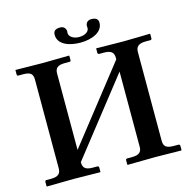

<svg xmlns="http://www.w3.org/2000/svg" viewBox="-115 -916 1014 1029"><g transform="rotate(-15 391.5 -401.5)"><path d="M677 -569C677 -597 691 -613 732 -613H758C763 -613 766 -616 766 -622V-645L764 -647C764 -647 653 -644 617 -644C578 -644 468 -646 468 -646L466 -645V-621C466 -616 470 -613 474 -613H500C540 -613 555 -600 555 -569V-561L229 -146V-570C229 -598 242 -613 283 -613H310C314 -613 317 -616 317 -621V-645L315 -646C315 -646 202 -644 167 -644C127 -644 20 -646 20 -646L18 -645V-621C18 -616 21 -613 25 -613H52C92 -613 106 -601 106 -570V-77C106 -49 93 -33 52 -33H25C21 -33 18 -30 18 -24V-1L20 1C20 1 134 -1 169 -1C208 -1 315 1 315 1L317 -1V-24C317 -30 313 -33 310 -33H283C243 -33 229 -46 229 -77V-78L555 -493V-76C555 -48 542 -33 500 -33H474C469 -33 466 -30 466 -24V-1L468 1C468 1 585 -1 621 -1C660 -1 765 1 765 1L767 -1V-24C767 -30 763 -33 758 -33H732C692 -33 677 -45 677 -76ZM519 -774C519 -794 507 -804 481 -804C458 -804 449 -788 449 -773C449 -772 450 -765 450 -764C450 -742 425 -728 395 -728C362 -728 339 -745 339 -765C339 -766 340 -771 340 -773C340 -788 330 -804 309 -804C282 -804 270 -795 270 -773C270 -721 328 -697 394 -697C457 -697 519 -722 519 -774Z"/></g></svg>

Font: Libertinus Serif Semibold
Style: Regular
Weight: 600
Designer: Philipp H. Poll, Khaled Hosny
Foundry: Caleb Maclennan
Version: Version 7.050;RELEASE